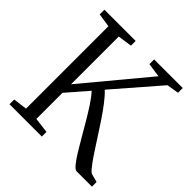

<svg xmlns="http://www.w3.org/2000/svg" viewBox="-191 -904 1065 1065"><g transform="rotate(45 341.5 -371.5)"><path d="M34.5 0V-37L116.5 -47.5V-694L36 -706V-743H281V-706L197.5 -694V-319.5L509 -694L426 -706V-743H650.5V-706L579.5 -694L351 -430.5Q375.5 -408 403 -371.8Q430.5 -335.5 459 -293Q487.5 -250.5 514.5 -207.8Q541.5 -165 565.5 -129.5Q589.5 -94 607.5 -72Q625.5 -50 635.5 -48.5L681 -36.5V0H561.5Q549.5 0 532 -21Q514.5 -42 493.2 -76.2Q472 -110.5 448 -152.2Q424 -194 399 -236.2Q374 -278.5 350 -315Q326 -351.5 304 -375L197.5 -252.5V-47.5L288 -36.5V0Z"/></g></svg>

Font: Merriweather 48pt Light
Style: Regular
Weight: 300
Version: Version 2.100